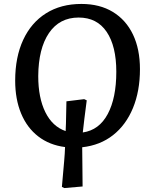

<svg xmlns="http://www.w3.org/2000/svg" viewBox="-20 -735 770 974"><path d="M306 219 294 213Q296 191 299 156Q302 121 305.5 82.5Q309 44 310 11Q231 1 174 -43Q117 -87 87 -159.5Q57 -232 57 -326Q57 -445 97.5 -532.5Q138 -620 213.5 -667.5Q289 -715 393 -715Q486 -715 552.5 -674.5Q619 -634 654.5 -560Q690 -486 690 -384Q690 -273 654.5 -187Q619 -101 553.5 -49.5Q488 2 397 12Q398 57 398 108.5Q398 160 399 211ZM400 -63Q483 -75 526.5 -156.5Q570 -238 570 -371Q570 -501 521 -573.5Q472 -646 379 -646Q282 -646 228.5 -567.5Q175 -489 174 -349Q174 -239 210 -166Q246 -93 313 -70Q315 -109 315.5 -152.5Q316 -196 317 -221L407 -232L420 -226Q413 -173 408 -132.5Q403 -92 400 -63Z"/></svg>

Font: Literata 12pt Medium
Style: Italic
Weight: 500
Italic angle: -2°
Designer: Latin by Veronika Burian and Jose Scaglione. Greek by Irene Vlachou. Cyrillic by Vera Evstafieva
Foundry: TypeTogether
Version: Version 3.002